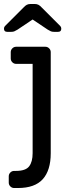

<svg xmlns="http://www.w3.org/2000/svg" viewBox="-35 -755 350 965"><path d="M46 -434Q35 -434 27 -442Q19 -450 19 -461V-493Q19 -504 27 -512Q35 -520 46 -520H193Q204 -520 212 -512Q220 -504 220 -493V15Q220 101 180 145.5Q140 190 55 190H36Q25 190 17 182Q9 174 9 163V131Q9 120 17 112Q25 104 36 104H45Q94 104 111.5 81Q129 58 129 15V-434ZM176 -716 268 -624Q273 -619 273 -611Q273 -595 257 -595H236Q227 -595 221 -597.5Q215 -600 205 -606L129 -657L53 -606Q43 -600 37 -597.5Q31 -595 22 -595H1Q-15 -595 -15 -611Q-15 -619 -10 -624L82 -716Q92 -727 100 -731Q108 -735 119 -735H139Q150 -735 158 -731Q166 -727 176 -716Z"/></svg>

Font: Rubik
Style: Regular
Weight: 400
Designer: Hubert & Fischer
Foundry: Hubert & Fischer
Version: Version 1.100